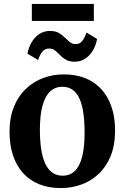

<svg xmlns="http://www.w3.org/2000/svg" viewBox="-20 -946 634 977"><path d="M28.5 -275Q28.5 -348 51 -403Q73.5 -458 112.2 -494.5Q151 -531 200.2 -549.2Q249.5 -567.5 303.5 -567.5Q388 -567.5 446.2 -532.2Q504.5 -497 535 -433Q565.5 -369 565.5 -281.5Q565.5 -207 543 -152Q520.5 -97 481.8 -60.8Q443 -24.5 393.5 -6.8Q344 11 290 11Q227 11 178.2 -9Q129.5 -29 96.2 -66.5Q63 -104 45.8 -156.8Q28.5 -209.5 28.5 -275ZM299 -52Q335.5 -52 360.2 -75.5Q385 -99 397.8 -147.5Q410.5 -196 410.5 -271Q410.5 -325.5 404.5 -368.8Q398.5 -412 385.2 -442.2Q372 -472.5 350.2 -488.5Q328.5 -504.5 297.5 -504.5Q261 -504.5 235.5 -481Q210 -457.5 196.5 -409.2Q183 -361 183 -285.5Q183 -231 189.5 -187.5Q196 -144 210 -114Q224 -84 245.8 -68Q267.5 -52 299 -52ZM119.5 -673Q131 -727.5 161.8 -758Q192.5 -788.5 234 -788.5Q261.5 -788.5 279 -778.5Q296.5 -768.5 309.8 -755.2Q323 -742 335.5 -731.8Q348 -721.5 364 -721.5Q385.5 -721 398.5 -737.5Q411.5 -754 420 -780.5L474 -748Q464 -695 433 -663.5Q402 -632 359.5 -632Q333 -632 315.5 -642Q298 -652 285.5 -665.5Q273 -679 260.2 -689Q247.5 -699 230 -699Q208.5 -699 195.5 -683Q182.5 -667 174 -640.5ZM457.5 -926V-839.5H142V-926Z"/></svg>

Font: Merriweather 24pt
Style: Bold
Weight: 700
Designer: Eben Sorkin
Foundry: Eben Sorkin
Version: Version 2.100